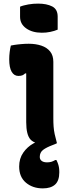

<svg xmlns="http://www.w3.org/2000/svg" viewBox="-20 -792 390 1062"><path d="M125 -116Q125 -139 125 -165Q125 -191 125 -218.5Q125 -246 125 -274.5Q125 -303 125 -331Q125 -359 125 -386H119Q116 -383 112 -380Q108 -377 104 -375.5Q100 -374 94.5 -373Q89 -372 82 -372Q58 -372 44.5 -395Q31 -418 31 -464Q31 -484 33.5 -504Q36 -524 40 -540Q50 -542 59 -543.5Q68 -545 77.5 -546Q87 -547 97 -548Q107 -549 117.5 -549.5Q128 -550 139 -550Q178 -550 209 -539.5Q240 -529 257.5 -507Q275 -485 275 -450Q275 -413 275 -373Q275 -333 275 -292.5Q275 -252 275 -213Q275 -174 275 -139Q275 -112 276.5 -91.5Q278 -71 282.5 -50Q287 -29 295 0Q280 3 266.5 4.5Q253 6 237 6Q173 6 149 -20Q125 -46 125 -116ZM235 -23Q246 -25 261 -19.5Q276 -14 295 0Q292 2 286 4.5Q280 7 272 10Q237 23 218.5 37Q200 51 200 76Q200 90 210.5 98Q221 106 240 106Q254 106 264 103Q274 100 286 93H292Q298 105 301.5 115.5Q305 126 306.5 136.5Q308 147 308 161Q308 208 284.5 229Q261 250 217 250Q161 250 123.5 218.5Q86 187 86 129Q86 85 108.5 52.5Q131 20 165.5 1Q200 -18 235 -23ZM91 -755Q100 -759 112 -762Q124 -765 137 -767.5Q150 -770 164 -771Q178 -772 191 -772Q238 -772 268.5 -756.5Q299 -741 299 -700V-628Q290 -624 279.5 -621Q269 -618 257.5 -615.5Q246 -613 234.5 -612Q223 -611 211 -611Q159 -611 125 -635Q91 -659 91 -699Z"/></svg>

Font: Recursive Casual ExtraBold
Style: Regular
Weight: 800
Version: Version 1.047